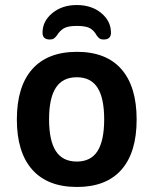

<svg xmlns="http://www.w3.org/2000/svg" viewBox="-20 -736 609 763"><path d="M47 -261Q47 -392 108 -461Q169 -530 286 -530Q402 -530 462.5 -461Q523 -392 523 -261Q523 -130 462.5 -61.5Q402 7 286 7Q169 7 108 -62Q47 -131 47 -261ZM394 -262Q394 -346 367.5 -387.5Q341 -429 285 -429Q229 -429 202 -387.5Q175 -346 175 -262Q175 -177 202 -135.5Q229 -94 285 -94Q341 -94 367.5 -135.5Q394 -177 394 -262ZM421 -606Q421 -579 392 -579Q382 -579 376.5 -582.5Q371 -586 365 -594Q355 -613 339 -623Q323 -633 285 -633Q249 -633 233 -623Q217 -613 206 -595Q200 -587 194 -583Q188 -579 178 -579Q149 -579 149 -606Q149 -652 188 -684Q227 -716 285 -716Q344 -716 382.5 -684Q421 -652 421 -606Z"/></svg>

Font: Asap-SemiBold
Style: Regular
Weight: 600
Designer: Pablo Cosgaya
Foundry: Omnibus-Type
Version: Version 2.000; ttfautohint (v1.8)